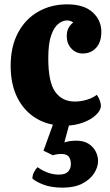

<svg xmlns="http://www.w3.org/2000/svg" viewBox="-20 -563 505 883"><path d="M276 15Q203 15 147.5 -18Q92 -51 60.5 -112.5Q29 -174 29 -260Q29 -349 63 -412.5Q97 -476 156 -509.5Q215 -543 289 -543Q366 -543 406 -506.5Q446 -470 446 -417Q446 -369 422 -343Q398 -317 360 -317Q329 -317 308 -340Q287 -363 287 -396Q287 -420 295.5 -435Q304 -450 317 -460Q307 -466 300.5 -467.5Q294 -469 288 -469Q269 -469 249 -454Q229 -439 215.5 -401Q202 -363 202 -295Q202 -185 234 -140.5Q266 -96 324 -96Q351 -96 378.5 -104Q406 -112 425 -127Q433 -117 438.5 -102.5Q444 -88 444 -77Q444 -56 421.5 -34.5Q399 -13 361 1Q323 15 276 15ZM268 300Q217 300 181 286.5Q145 273 129 258Q129 243 136.5 228.5Q144 214 153 206Q201 240 251 240Q280 240 293 226.5Q306 213 306 191Q306 171 296.5 158Q287 145 261 145Q254 145 245.5 146Q237 147 223 151L180 130L246 -52H315L276 92Q300 84 331 84Q365 84 387 98Q409 112 420 133.5Q431 155 431 177Q431 206 412.5 234.5Q394 263 358 281.5Q322 300 268 300Z"/></svg>

Font: Calistoga
Style: Regular
Weight: 400
Designer: Yvonne Schuttler, Eben Sorkin
Foundry: www.sorkintype.com
Version: Version 1.010; ttfautohint (v1.8.4.7-5d5b)